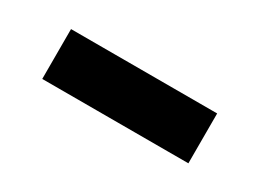

<svg xmlns="http://www.w3.org/2000/svg" viewBox="-23 -111 658 487"><g transform="rotate(30 306.0 133.0)"><path d="M92 60H520V206H92Z"/></g></svg>

Font: Cairo Black
Style: Regular
Weight: 900
Designer: Mohamed Gaber, the designers of Titillium
Foundry: Kief Type Foundry
Version: Version 2.009; ttfautohint (v1.5.33-1714) -l 8 -r 50 -G 200 